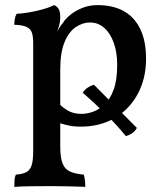

<svg xmlns="http://www.w3.org/2000/svg" viewBox="-20 -487 630 752"><path d="M36 245Q36 229 37 217Q38 205 42 197Q69 195 83.5 187Q98 179 104 160Q110 141 110 106V-316Q110 -342 105.5 -357.5Q101 -373 85 -381Q69 -389 36 -390Q36 -402 38 -413Q40 -424 45 -433Q83 -435 126 -445Q169 -455 192 -467Q202 -463 209 -453Q216 -443 216 -420Q216 -400 209.5 -380Q203 -360 193 -329L216 -309V87Q216 130 225 153Q234 176 254.5 185Q275 194 308 197Q311 206 312.5 218Q314 230 314 245Q298 244 276 243.5Q254 243 229 242.5Q204 242 179 242Q141 242 100 242.5Q59 243 36 245ZM296 9Q269 9 248.5 4.5Q228 0 203 -8V-89Q222 -68 244.5 -54.5Q267 -41 300 -41Q320 -41 343.5 -49Q367 -57 389 -77.5Q411 -98 425 -135.5Q439 -173 439 -233Q439 -282 425.5 -319.5Q412 -357 388 -378Q364 -399 332 -399Q304 -399 277 -381Q250 -363 233 -322.5Q216 -282 216 -214L184 -319Q198 -353 208.5 -371.5Q219 -390 227 -398Q236 -413 255.5 -429Q275 -445 302.5 -456Q330 -467 362 -467Q421 -467 463 -444.5Q505 -422 528.5 -375Q552 -328 552 -256Q552 -180 520 -120Q488 -60 430.5 -25.5Q373 9 296 9ZM473 46Q435 0 392.5 -42Q350 -84 304 -124Q313 -137 324.5 -144.5Q336 -152 348 -155L516 14Q503 38 473 46Z"/></svg>

Font: Vollkorn Medium
Style: Regular
Weight: 500
Designer: Friedrich Althausen
Foundry: Friedrich Althausen
Version: Version 5.000